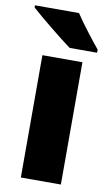

<svg xmlns="http://www.w3.org/2000/svg" viewBox="-97 -811 488 855"><g transform="rotate(10 146.5 -383.0)"><path d="M189 -766H-10V-756C30 -720 129 -639 175 -606H299V-620C271 -654 217 -723 189 -766ZM242 0V-553H61V0Z"/></g></svg>

Font: Noto Sans Devanagari SemiCondensed Black
Style: Regular
Weight: 900
Width: 4
Designer: Jelle Bosma - Monotype Design Team
Foundry: Monotype Imaging Inc.
Version: Version 2.004